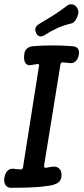

<svg xmlns="http://www.w3.org/2000/svg" viewBox="-27 -886 397 911"><path d="M25 5Q6 5 -2 -10Q-10 -25 -6 -44Q-3 -64 9 -76Q21 -88 39 -85Q47 -84 54.5 -83.5Q62 -83 70 -82Q74 -81 77.5 -84Q81 -87 82 -91L158 -573Q160 -578 157 -580.5Q154 -583 149 -582Q142 -581 134 -579.5Q126 -578 118 -577Q105 -575 97.5 -582.5Q90 -590 88 -602.5Q86 -615 88 -628Q90 -647 102 -656.5Q114 -666 132 -667Q224 -674 314 -667Q334 -666 342 -656Q350 -646 347 -626Q344 -607 332 -595.5Q320 -584 302 -587Q295 -588 287.5 -588.5Q280 -589 272 -590Q267 -591 264 -588.5Q261 -586 260 -581L182 -99Q182 -94 184.5 -91.5Q187 -89 192 -90Q200 -92 207.5 -93Q215 -94 222 -95Q242 -98 255 -85Q268 -72 264 -44Q260 -25 244 -16.5Q228 -8 208 -5Q162 2 116.5 3.5Q71 5 25 5ZM184 -719Q171 -711 160.5 -714Q150 -717 144 -730V-732Q138 -744 142 -754.5Q146 -765 160 -773Q192 -792 224 -812Q256 -832 290 -858Q302 -868 317 -865Q332 -862 339 -848L342 -842Q347 -833 343.5 -818Q340 -803 331.5 -790.5Q323 -778 313 -775Q273 -766 241.5 -751Q210 -736 184 -719Z"/></svg>

Font: Winky Sans
Style: Italic
Weight: 400
Italic angle: -8.97852°
Designer: Simon Atzbach
Foundry: typofactur
Version: Version 1.205